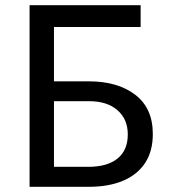

<svg xmlns="http://www.w3.org/2000/svg" viewBox="-20 -720 666 740"><path d="M94 0V-700H522V-616H188V-406.5H322.5Q433.5 -406.5 501.2 -354.8Q569 -303 569 -203.5Q569 -138 539.8 -92.8Q510.5 -47.5 455.2 -23.8Q400 0 321.5 0ZM188 -77H320Q393.5 -77 433 -109Q472.5 -141 472.5 -202Q472.5 -260.5 432.8 -295.2Q393 -330 323.5 -330H188Z"/></svg>

Font: Geologica Cursive Light
Style: Regular
Weight: 300
Designer: Sindre Bremnes, Frode Helland
Foundry: Monokrom Skriftforlag AS
Version: Version 1.010;gftools[0.9.28]